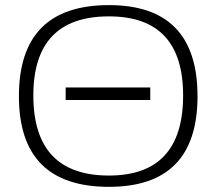

<svg xmlns="http://www.w3.org/2000/svg" viewBox="-20 -723 843 748"><path d="M235.8 -382.3H565.4V-333.5H235.8ZM404.3 -39.1Q693.4 -39.1 693.4 -351.1Q693.4 -659.2 404.3 -659.2Q109.9 -659.2 109.9 -351.1Q109.9 -39.1 404.3 -39.1ZM53.7 -348.1Q53.7 -703.1 404.3 -703.1Q749.5 -703.1 749.5 -348.1Q749.5 4.9 404.3 4.9Q53.7 4.9 53.7 -348.1Z"/></svg>

Font: Sansation Light
Style: Light
Weight: 300
Designer: Bernd Montag
Version: Version 1.301